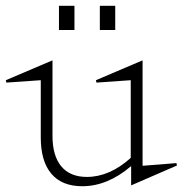

<svg xmlns="http://www.w3.org/2000/svg" viewBox="-47 -625 633 665"><path d="M-26.9 -347.2 134.8 -416V-154.8Q134.8 -85.4 165.3 -48.8Q195.8 -12.2 253.9 -12.2Q332.5 -12.2 405.8 -78.1V-347.2L287.1 -338.9L285.2 -347.2L446.8 -416V-50.8L564 -60.1L565.9 -51.8L407.2 17.1V-49.8Q325.7 20 237.8 20Q167.5 20 130.9 -23.2Q94.2 -66.4 94.2 -148.9V-347.2L-24.9 -338.9ZM157.2 -521V-605H210.9V-521ZM298.8 -521V-605H352.1V-521Z"/></svg>

Font: Halibut Thin
Style: Regular
Weight: 250
Designer: Matteo Maggi
Foundry: Collletttivo
Version: Version 3.080 | FøM Fix